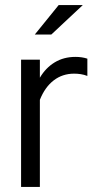

<svg xmlns="http://www.w3.org/2000/svg" viewBox="-20 -736 386 756"><path d="M63 0V-501H137V-430Q160 -469 195.5 -490.5Q231 -512 277 -512Q303 -512 324 -505V-437Q311 -442 298 -444Q285 -446 272 -446Q226 -446 191.5 -419.5Q157 -393 137 -343V0ZM117 -600 211 -716H306L182 -600Z"/></svg>

Font: Red Hat Display
Style: Regular
Weight: 300
Designer: Pentagram, MCKL
Foundry: Pentagram, MCKL
Version: Version 1.023